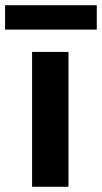

<svg xmlns="http://www.w3.org/2000/svg" viewBox="-20 -716 392 736"><path d="M103 0V-517H242.5V0ZM-0.5 -602.5V-696H351V-602.5Z"/></svg>

Font: Public Sans Thin
Style: Bold
Weight: 700
Version: Version 2.001